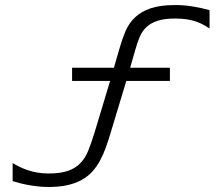

<svg xmlns="http://www.w3.org/2000/svg" viewBox="-20 -703 876 757"><path d="M429.2 -436 451.2 -512.2Q461.4 -548.3 474.6 -579.6Q487.8 -610.8 511.5 -633.8Q535.2 -656.7 573 -669.9Q610.8 -683.1 670.9 -683.1Q706.1 -683.1 740 -677.5Q773.9 -671.9 806.2 -663.1V-590.8Q794.9 -598.1 782.7 -605Q770.5 -611.8 754.9 -617.4Q739.3 -623 718.5 -626.5Q697.8 -629.9 669.9 -629.9Q627.4 -629.9 600.6 -620.8Q573.7 -611.8 556.9 -595.7Q540 -579.6 530.5 -556.6Q521 -533.7 513.2 -505.9L493.2 -436H649.9V-383.8H478L417 -182.1Q407.7 -150.9 397.7 -122.8Q387.7 -94.7 374.8 -70.6Q361.8 -46.4 344.5 -27.1Q327.1 -7.8 303 5.9Q278.8 19.5 246.3 26.9Q213.9 34.2 170.9 34.2Q155.3 34.2 137.9 32.7Q120.6 31.2 102.3 28.3Q84 25.4 65.7 21Q47.4 16.6 29.8 11.2V-60.1Q42 -52.7 56.9 -45.4Q71.8 -38.1 89.1 -32.2Q106.4 -26.4 127 -22.7Q147.5 -19 170.9 -19Q218.3 -19 248.3 -29.5Q278.3 -40 297.6 -60.5Q316.9 -81.1 328.9 -111.3Q340.8 -141.6 353 -181.2L414.1 -383.8H264.2V-436Z"/></svg>

Font: Syncopate
Style: Regular
Weight: 300
Width: 7
Designer: Astigmatic (AOETI)
Foundry: Astigmatic (AOETI)
Version: Version 001.000